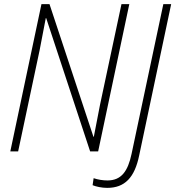

<svg xmlns="http://www.w3.org/2000/svg" viewBox="-20 -734 850 931"><path d="M30 0H68L172 -490C183 -546 193 -597 202 -646H204L417 0H456L607 -714H569L465 -226C456 -182 445 -122 435 -71H433L220 -714H181ZM500 177C585 177 633 127 655 19L810 -714H772L618 12C600 97 568 141 501 141C479 141 454 137 434 130L429 164C446 171 473 177 500 177Z"/></svg>

Font: Noto Sans SemiCondensed ExtraLight
Style: Italic
Weight: 200
Width: 4
Italic angle: -12°
Designer: Monotype Design Team
Foundry: Monotype Imaging Inc.
Version: Version 2.013